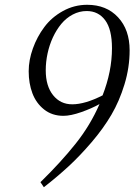

<svg xmlns="http://www.w3.org/2000/svg" viewBox="-20 -474 570 797"><path d="M99.1 -178.2Q99.1 -224.6 116.5 -272.9Q133.8 -321.3 164.1 -361.8Q194.3 -402.3 241.2 -428.2Q288.1 -454.1 341.8 -454.1Q421.9 -454.1 470 -402.3Q518.1 -350.6 518.1 -265.1Q518.1 -193.8 496.8 -124Q475.6 -54.2 442.4 2.4Q409.2 59.1 360.4 116.2Q311.5 173.3 265.1 216.1Q218.8 258.8 162.1 303.2L147.9 282.2Q232.4 199.7 293.7 122.8Q355 45.9 393.1 -42Q360.8 -23.9 317.1 -8.5Q273.4 6.8 243.2 6.8Q196.3 6.8 163.1 -19.5Q129.9 -45.9 114.5 -86.9Q99.1 -127.9 99.1 -178.2ZM169.9 -182.1Q169.9 -117.2 200.2 -79.1Q230.5 -41 279.8 -41Q333 -41 405.8 -78.1Q444.8 -177.7 444.8 -273.9Q444.8 -352.1 416.5 -390.1Q388.2 -428.2 339.8 -428.2Q309.6 -428.2 282.2 -413.8Q254.9 -399.4 234.6 -375Q214.4 -350.6 199.7 -319.1Q185.1 -287.6 177.5 -252.4Q169.9 -217.3 169.9 -182.1Z"/></svg>

Font: Dehuti Alt
Style: Italic
Weight: 400
Version: Version 1.2